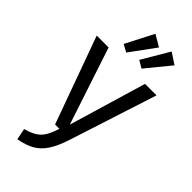

<svg xmlns="http://www.w3.org/2000/svg" viewBox="-294 -975 1040 1040"><g transform="rotate(45 226.0 -454.5)"><path d="M293 -187Q271 -119 245 -79.5Q219 -40 182.5 -19Q146 2 90 12L77 -53Q135 -68 163.5 -96.5Q192 -125 211 -189H178L-3 -689H88L235 -245L367 -689H455ZM281 -882 175 -737 132 -760 215 -921ZM409 -873 295 -734 253 -759 345 -915Z"/></g></svg>

Font: Fira Sans Compressed
Style: Regular
Weight: 400
Width: 1
Designer: bBox Type GmbH & Carrois Corporate GbR & Edenspiekermann AG
Foundry: bBox Type GmbH & Carrois Corporate GbR & Edenspiekermann AG
Version: Version 4.301